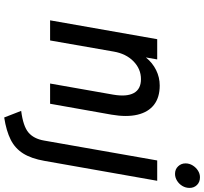

<svg xmlns="http://www.w3.org/2000/svg" viewBox="-49 -706 974 916"><g transform="rotate(90 438.0 -248.0)"><path d="M77 0 167 -511H263.5L254 -457Q280 -489 314.8 -506Q349.5 -523 388 -523Q444.5 -523 479.8 -495.8Q515 -468.5 527.2 -417Q539.5 -365.5 527 -293L475 0H378.5L431.5 -301Q442.5 -365 424 -399.2Q405.5 -433.5 357.5 -433.5Q309 -433.5 272.5 -397.8Q236 -362 226 -303L173 0ZM540.5 219 509 138Q582.5 128.5 612.2 103.2Q642 78 650.5 29L745.5 -511H842.5L747.5 27Q736.5 90 712 128.8Q687.5 167.5 646 188.2Q604.5 209 540.5 219ZM809.5 -596Q787.5 -596 773.5 -610.8Q759.5 -625.5 759.5 -646Q759.5 -664.5 769.2 -680.2Q779 -696 794 -705.5Q809 -715 825.5 -715Q848.5 -715 862.5 -700.8Q876.5 -686.5 876.5 -665.5Q876.5 -646.5 867 -630.8Q857.5 -615 842 -605.5Q826.5 -596 809.5 -596Z"/></g></svg>

Font: Overpass Medium
Style: Italic
Weight: 500
Italic angle: -10°
Designer: Delve Withrington, Dave Bailey, Thomas Jockin
Foundry: Delve Fonts LLC
Version: Version 4.000